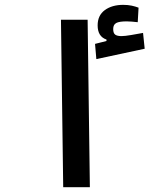

<svg xmlns="http://www.w3.org/2000/svg" viewBox="-20 -775 626 795"><path d="M241.7 0 232.4 -693.4H342.8L352.1 0ZM378.9 -530.3 373.5 -593.3 455.1 -613.8 450.2 -579.1 420.9 -599.6V-611.3Q384.3 -623.5 384.3 -669.9Q384.3 -711.4 414.1 -733.2Q443.8 -754.9 490.2 -754.9Q509.8 -754.9 525.6 -751.5Q541.5 -748 553.7 -743.2L550.3 -683.1Q539.1 -684.6 525.9 -685.5Q512.7 -686.5 504.4 -686.5Q473.6 -686.5 461.2 -679.7Q448.7 -672.9 448.7 -654.8Q448.7 -637.7 457 -631.6Q465.3 -625.5 482.9 -625.5Q497.1 -625.5 523.7 -630.1Q550.3 -634.8 572.3 -638.7L579.1 -573.2Z"/></svg>

Font: Cascadia Mono Medium
Style: Regular
Weight: 500
Monospace: yes
Designer: Aaron Bell
Foundry: Saja Typeworks
Version: Version 2407.024